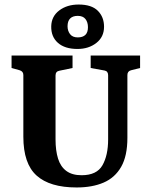

<svg xmlns="http://www.w3.org/2000/svg" viewBox="-20 -818 669 847"><path d="M598 -573V-518L558 -508Q542 -504 542 -487V-210Q542 -130 514.5 -82Q487 -34 437 -12.5Q387 9 318 9Q200 9 141.5 -43.5Q83 -96 83 -215V-487Q83 -503 67 -508L31 -518V-573H300V-518L242 -506Q225 -503 225 -485V-203Q225 -154 236 -118.5Q247 -83 272.5 -64Q298 -45 340 -45Q407 -45 432 -89Q457 -133 457 -203V-486Q457 -504 441 -507L380 -518V-573ZM322 -602Q266 -602 235.5 -629Q205 -656 206 -702Q207 -746 241.5 -772Q276 -798 327 -798Q384 -798 411.5 -770.5Q439 -743 439 -700Q439 -655 405 -628.5Q371 -602 322 -602ZM323 -653Q345 -653 356.5 -664Q368 -675 368 -698Q368 -720 357 -734Q346 -748 323 -748Q301 -748 289.5 -736.5Q278 -725 278 -702Q278 -682 289 -667.5Q300 -653 323 -653Z"/></svg>

Font: Rasa
Style: Bold
Weight: 700
Designer: Anna Giedrys (Yrsa+Rasa design), David Brezina (Yrsa art-direction, Rasa art-direction, design)
Foundry: Rosetta Type Foundry
Version: Version 2.004